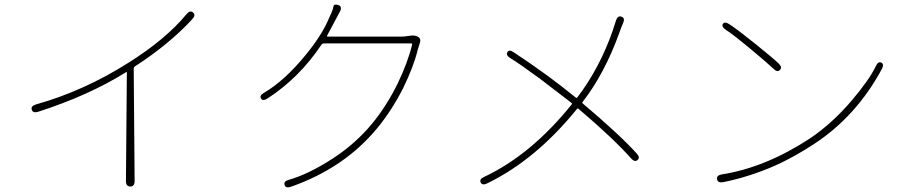

<svg xmlns="http://www.w3.org/2000/svg" viewBox="-20 -799 3980 840"><path d="M550 17Q531 17 531 -7L535 -481Q535 -486 531 -483Q370 -382 147 -310Q124 -303 119 -319Q114 -335 137 -342Q348 -401 546 -527Q707 -629 796 -737Q812 -756 825 -744Q838 -733 821 -715Q722 -607 571 -509Q565 -505 565 -497L569 -7Q569 17 550 17Z M1253 18Q1230 26 1225 10Q1220 -6 1243 -12Q1330 -37 1435 -105Q1534 -169 1607 -257Q1670 -333 1719 -432Q1764 -525 1783 -604Q1784 -609 1779 -609H1398Q1390 -609 1386 -603Q1289 -458 1150 -368Q1130 -355 1122 -368Q1114 -381 1135 -393Q1224 -445 1316 -557Q1390 -647 1420 -721Q1425 -732 1430 -743Q1437 -759 1439 -771Q1441 -783 1460 -777Q1479 -770 1467 -748L1411 -643Q1409 -639 1414 -639H1739Q1750 -639 1761 -641L1777 -643Q1794 -646 1809 -638Q1824 -629 1816 -608L1815 -605Q1811 -594 1808 -583Q1790 -508 1744 -414Q1695 -317 1631 -239Q1487 -64 1253 18Z M2112 3Q2090 14 2083 -1Q2076 -15 2098 -25Q2304 -122 2481 -342Q2484 -346 2480 -349L2351 -448Q2342 -455 2332 -462Q2252 -521 2212 -545Q2192 -558 2200 -571Q2208 -584 2228 -570Q2381 -469 2499 -372Q2503 -369 2506 -373Q2604 -502 2661 -666Q2665 -677 2668 -688L2675 -709Q2682 -732 2699 -726Q2716 -720 2706 -698L2697 -676Q2693 -665 2689 -654Q2625 -477 2529 -353Q2526 -349 2530 -346Q2692 -209 2766 -127Q2782 -109 2769 -99Q2757 -88 2741 -106Q2665 -192 2511 -323Q2507 -326 2504 -322Q2324 -100 2112 3Z M3144 -2Q3120 2 3117 -15Q3114 -32 3138 -36Q3329 -66 3523 -193Q3621 -259 3707 -360Q3784 -451 3812 -510Q3822 -532 3836 -525Q3849 -518 3838 -497Q3727 -291 3543 -170Q3453 -111 3370 -74Q3258 -25 3144 -2ZM3392 -493Q3381 -481 3364 -498Q3338 -523 3267 -582Q3185 -650 3155 -669Q3135 -683 3143 -695Q3151 -706 3171 -693Q3205 -671 3286 -606Q3363 -544 3387 -521Q3404 -504 3392 -493Z"/></svg>

Font: Resource Han Rounded KR ExtraLight
Style: Regular
Weight: 250
Designer: Cyano Hao (round all glyphs); Ryoko NISHIZUKA 西塚涼子 (kana, bopomofo & ideographs); Paul D. Hunt (Latin, Greek & Cyrillic)
Foundry: Cyano Hao
Version: 0.990